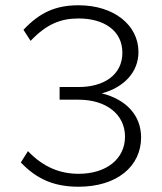

<svg xmlns="http://www.w3.org/2000/svg" viewBox="-20 -698 614 728"><path d="M278 10C423 10 515 -67 515 -177C515 -260 459 -321 366 -344C451 -367 505 -425 505 -501C505 -602 413 -678 278 -678C190 -678 130 -650 69 -585L96 -543C156 -606 209 -628 278 -628C374 -628 444 -582 444 -498C444 -414 374 -368 278 -368H206V-320H278C383 -320 454 -264 454 -180C454 -95 383 -39 278 -39C211 -39 146 -62 86 -125L59 -82C120 -18 186 10 278 10Z"/></svg>

Font: Gantari Light
Style: Regular
Weight: 300
Designer: Anugrah Pasau
Foundry: Lafontype
Version: Version 1.000